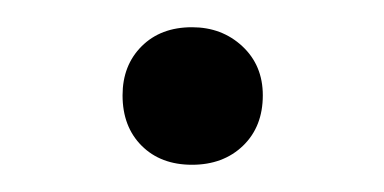

<svg xmlns="http://www.w3.org/2000/svg" viewBox="-20 -431 282 141"><path d="M121 -310Q98 -310 84 -324Q70 -338 70 -361Q70 -383 84 -397Q98 -411 121 -411Q143 -411 158 -397Q173 -383 173 -361Q173 -338 158.5 -324Q144 -310 121 -310Z"/></svg>

Font: Onest Light
Style: Regular
Weight: 300
Designer: Dmitri Voloshin, Andrey Kudryavtsev
Foundry: Dmitri Voloshin, Andrey Kudryavtsev
Version: Version 1.000;gftools[0.9.33]